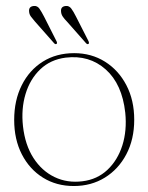

<svg xmlns="http://www.w3.org/2000/svg" viewBox="-20 -613 497 643"><path d="M228.5 -435Q286 -435 331.5 -406.5Q377 -378 403.2 -327.8Q429.5 -277.5 429.5 -212Q429.5 -146.5 403.2 -96.5Q377 -46.5 331.2 -18.2Q285.5 10 227 10Q169 10 124 -18Q79 -46 53.2 -96Q27.5 -146 27.5 -211.5Q27.5 -277 52.8 -327.5Q78 -378 123.2 -406.5Q168.5 -435 228.5 -435ZM256.5 -6Q305.5 -12 339.8 -44.2Q374 -76.5 389.8 -126.2Q405.5 -176 399.5 -235.5Q389 -331.5 334 -380.5Q279 -429.5 200 -420Q149 -413.5 114.8 -380.8Q80.5 -348 65.5 -298Q50.5 -248 57 -190Q64 -127.5 92 -84Q120 -40.5 162.8 -20Q205.5 0.5 256.5 -6ZM127.5 -557.5 169 -475.5Q172.5 -469 169.5 -466Q165.5 -463.5 161 -468.5L97 -541Q89.5 -549.5 83.8 -557.2Q78 -565 77.5 -574Q75.5 -591.5 93.5 -593Q105 -594 112 -584Q119 -574 127.5 -557.5ZM234.5 -557.5 276 -476Q279.5 -469 276.5 -466Q272.5 -463.5 268 -468.5L204 -541Q196 -549 190.5 -557Q185 -565 184.5 -574Q182.5 -591.5 200.5 -593Q211.5 -594 218.8 -584.2Q226 -574.5 234.5 -557.5Z"/></svg>

Font: Fraunces 144pt S050 Thin
Style: Regular
Weight: 100
Version: Version 1.000; ttfautohint (v1.8.3)